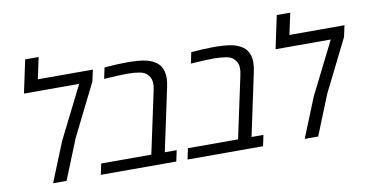

<svg xmlns="http://www.w3.org/2000/svg" viewBox="-74 -960 2209 1157"><g transform="rotate(-10 1030.5 -382.0)"><path d="M166.5 0 264.6 -242.2 425.3 -562.5H87.4L130.4 -764.2H212.9L184.6 -632.8H521.5L506.3 -563L347.7 -244.6L249 0Z M458.5 0 472.7 -66.9H779.3L860.8 -447.8Q865.2 -467.8 865.2 -485.8Q865.2 -503.9 860.1 -516.8Q855 -529.8 846.2 -539.6Q829.1 -561 793.9 -566.7Q758.8 -572.3 722.2 -572.3Q698.2 -572.3 664.3 -570.8Q630.4 -569.3 585.9 -566.4L578.6 -565.4L592.8 -633.3Q665 -640.1 731.4 -640.1Q791.5 -640.1 833.5 -633.3Q875.5 -626.5 908.7 -603.5Q923.3 -592.8 932.4 -578.1Q941.4 -563.5 946.3 -545.9Q950.7 -527.8 950.7 -508.3Q950.7 -482.9 943.4 -449.7L861.8 -66.9H934.6L920.4 0Z M989.3 0 1003.4 -66.9H1310.1L1391.6 -447.8Q1396 -467.8 1396 -485.8Q1396 -503.9 1390.9 -516.8Q1385.7 -529.8 1377 -539.6Q1359.9 -561 1324.7 -566.7Q1289.6 -572.3 1252.9 -572.3Q1229 -572.3 1195.1 -570.8Q1161.1 -569.3 1116.7 -566.4L1109.4 -565.4L1123.5 -633.3Q1195.8 -640.1 1262.2 -640.1Q1322.3 -640.1 1364.3 -633.3Q1406.2 -626.5 1439.5 -603.5Q1454.1 -592.8 1463.1 -578.1Q1472.2 -563.5 1477.1 -545.9Q1481.4 -527.8 1481.4 -508.3Q1481.4 -482.9 1474.1 -449.7L1392.6 -66.9H1465.3L1451.2 0Z M1706.1 0 1804.2 -242.2 1964.8 -562.5H1627L1669.9 -764.2H1752.4L1724.1 -632.8H2061L2045.9 -563L1887.2 -244.6L1788.6 0Z"/></g></svg>

Font: Open Sans
Style: Italic
Weight: 400
Italic angle: -12°
Designer: Monotype Design Team
Foundry: Monotype Imaging Inc.
Version: Version 3.000; ttfautohint (v1.8.4)